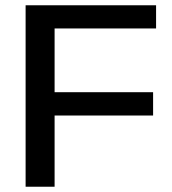

<svg xmlns="http://www.w3.org/2000/svg" viewBox="-20 -708 651 728"><path d="M187 -270V0H77.1V-688H571.8V-600.1H187V-358.4H560.5V-270Z"/></svg>

Font: Arimo Medium
Style: Regular
Weight: 500
Designer: Steve Matteson
Foundry: Monotype Imaging Inc.
Version: Version 1.33